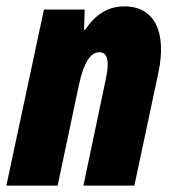

<svg xmlns="http://www.w3.org/2000/svg" viewBox="-33 -583 541 603"><path d="M-13 0H148L215 -317C230 -386 251 -419 279 -419C305 -419 311 -391 300 -338L229 0H389L464 -353C492 -483 452 -563 358 -563C307 -563 268 -539 234 -489H231L233 -553H105Z"/></svg>

Font: Noto Sans ExtraCondensed Black
Style: Italic
Weight: 900
Width: 2
Italic angle: -12°
Designer: Monotype Design Team
Foundry: Monotype Imaging Inc.
Version: Version 2.013